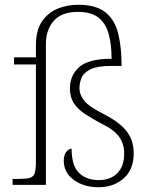

<svg xmlns="http://www.w3.org/2000/svg" viewBox="-20 -777 633 807"><path d="M394 10Q332 10 290 -21Q248 -52 248 -102Q248 -125 258.5 -138.5Q269 -152 281 -152Q281 -80 312.5 -50Q344 -20 394 -20Q445 -20 473.5 -49.5Q502 -79 502 -131Q502 -173 480 -203Q458 -233 405 -258Q370 -277 340 -296Q310 -315 292 -341Q274 -367 274 -405Q274 -461 313.5 -495.5Q353 -530 449 -530Q449 -589 437 -633.5Q425 -678 394.5 -702.5Q364 -727 308 -727Q238 -727 205.5 -689Q173 -651 173 -593V0H33V-25H58Q88 -25 104 -29Q120 -33 125.5 -48.5Q131 -64 131 -98V-506H39V-536H131V-586Q131 -650 156.5 -687Q182 -724 222 -740.5Q262 -757 308 -757Q384 -757 423.5 -725Q463 -693 477 -635.5Q491 -578 491 -500H449Q390 -500 361 -486Q332 -472 323 -450.5Q314 -429 314 -407Q314 -378 334.5 -353Q355 -328 419 -296Q486 -261 514 -223Q542 -185 542 -133Q542 -65 500 -27.5Q458 10 394 10Z"/></svg>

Font: Noto Serif ExtraLight
Style: Regular
Weight: 200
Designer: Monotype Design Team
Foundry: Monotype Imaging Inc.
Version: Version 2.015; ttfautohint (v1.8.4.7-5d5b)